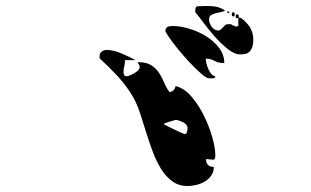

<svg xmlns="http://www.w3.org/2000/svg" viewBox="-20 -748 1040 642"><path d="M777 -689Q775 -687 773 -687Q768 -687 768 -693.5Q768 -700 773 -700Q777 -700 778 -696.5Q779 -693 778 -690Q780 -690 781 -689Q787 -687 787 -687Q806 -673 816.5 -655.5Q827 -638 827 -614Q827 -593 818 -579.5Q809 -566 784 -566Q764 -566 741 -584.5Q718 -603 697 -627Q676 -651 659 -674Q642 -697 633 -707V-713Q633 -718 634 -721.5Q635 -725 640 -727L667 -728Q687 -728 700.5 -726Q714 -724 733 -713Q727 -709 718 -707.5Q709 -706 700 -703.5Q691 -701 685 -696.5Q679 -692 679 -683Q679 -671 688 -658.5Q697 -646 710 -646Q715 -646 718.5 -649.5Q722 -653 725.5 -656.5Q729 -660 732.5 -663.5Q736 -667 742 -667H753Q754 -666 755 -665Q756 -664 767 -660Q768 -658 773 -660Q774 -661 777 -661ZM747 -707Q746 -704 743.5 -704Q741 -704 740 -707Q739 -710 743 -710Q747 -710 747 -707ZM760 -693Q755 -693 755 -700Q755 -707 760 -707Q765 -707 765 -700Q765 -693 760 -693ZM730 -537Q711 -537 697.5 -544.5Q684 -552 668 -552Q668 -547 670 -537.5Q672 -528 676 -518.5Q680 -509 686 -501.5Q692 -494 700 -493Q699 -486 691.5 -486Q684 -486 680 -486Q672 -486 658.5 -497Q645 -508 628.5 -524.5Q612 -541 594.5 -561Q577 -581 563.5 -598.5Q550 -616 541 -629.5Q532 -643 533 -647Q536 -658 543.5 -659.5Q551 -661 559 -661Q583 -661 613 -652Q643 -643 669 -627Q695 -611 712.5 -588Q730 -565 730 -537ZM443 -540Q471 -540 486.5 -529.5Q502 -519 512 -504Q522 -489 529 -471.5Q536 -454 547 -440Q564 -443 567 -460Q595 -454 619 -426.5Q643 -399 661 -363Q679 -327 689.5 -290Q700 -253 700 -229Q700 -220 698 -217Q696 -214 692 -214Q688 -214 682 -215Q676 -216 669 -216Q669 -190 695 -190Q695 -173 686 -160.5Q677 -148 664 -140.5Q651 -133 635.5 -129.5Q620 -126 607 -126Q578 -126 556.5 -141.5Q535 -157 519 -182.5Q503 -208 491 -240Q479 -272 469 -304.5Q459 -337 449 -367.5Q439 -398 427 -420Q405 -459 375 -491.5Q345 -524 313 -553V-560Q313 -570 320 -575.5Q327 -581 336 -581Q359 -581 386 -569.5Q413 -558 433 -547H398Q398 -534 395.5 -526Q393 -518 393 -506Q393 -502 395 -497.5Q397 -493 403 -493Q407 -493 414.5 -496Q422 -499 429.5 -503.5Q437 -508 442 -513Q447 -518 447 -523V-527L440 -540ZM607 -320Q607 -332 591.5 -339.5Q576 -347 567 -347Q564 -346 558.5 -344.5Q553 -343 546.5 -341Q540 -339 534.5 -337Q529 -335 527 -333Q527 -333 537.5 -327.5Q548 -322 560.5 -316Q573 -310 584 -305Q595 -300 597 -300Q604 -300 605.5 -307.5Q607 -315 607 -320Z"/></svg>

Font: Genkaimincho
Style: Regular
Weight: 800
Designer: Dr. Ken Lunde (project architect, glyph set definition & overall production); Masataka HATTORI \u670D \u90E8 \u6B63 \u8C
Foundry: Adobe Systems Incorporated
Version: Version 1.00